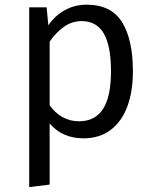

<svg xmlns="http://www.w3.org/2000/svg" viewBox="-20 -571 655 809"><path d="M540 -270.3Q540 -186.7 516.9 -123.3Q493.8 -60 446.9 -24.1Q400 11.8 331.8 11.8Q242.6 11.8 189.2 -50.8V206.7L103.1 217.4V-540H176.4L183.6 -464.6Q213.3 -506.7 254.6 -529Q295.9 -551.3 344.6 -551.3Q448.2 -551.3 494.1 -477.9Q540 -404.6 540 -270.3ZM189.2 -395.4V-127.7Q210.8 -95.9 242.8 -77.9Q274.9 -60 312.8 -60Q380.5 -60 414.1 -111.8Q447.7 -163.6 447.7 -270.8Q447.7 -377.4 417.4 -429.7Q387.2 -482.1 324.1 -482.1Q282.6 -482.1 248.5 -457.4Q214.4 -432.8 189.2 -395.4Z"/></svg>

Font: Fira Code
Style: Regular
Weight: 400
Designer: Carrois Corporate, Edenspiekermann AG, Nikita Prokopov
Foundry: Carrois Corporate, Edenspiekermann AG, Nikita Prokopov
Version: Version 5.002